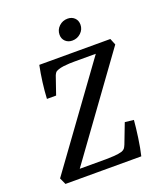

<svg xmlns="http://www.w3.org/2000/svg" viewBox="-135 -816 764 904"><g transform="rotate(-20 246.5 -364.0)"><path d="M36 0 21 -33 390 -541 400 -527H271Q262 -527 247.5 -526.5Q233 -526 217.5 -524Q202 -522 191 -518Q179 -514 175 -508.5Q171 -503 168 -496L137 -406H91Q93 -445 98.5 -487.5Q104 -530 112 -569H468L481 -537L112 -28L98 -44H256Q274 -44 296.5 -45.5Q319 -47 336 -52Q346 -56 350.5 -61.5Q355 -67 360 -79L398 -178L442 -173Q439 -136 432 -86.5Q425 -37 416 0ZM298 -623Q277 -623 263.5 -636Q250 -649 250 -669Q250 -694 268 -711Q286 -728 311 -728Q332 -728 345.5 -715Q359 -702 359 -681Q359 -657 341 -640Q323 -623 298 -623Z"/></g></svg>

Font: Yrsa
Style: Italic
Weight: 400
Italic angle: -7.10001°
Designer: Anna Giedrys (Yrsa+Rasa design), David Brezina (Yrsa art-direction, Rasa art-direction, design)
Foundry: Rosetta Type Foundry
Version: Version 2.004